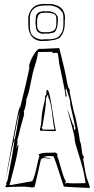

<svg xmlns="http://www.w3.org/2000/svg" viewBox="-20 -953 478 978"><path d="M311 -864V-856Q311 -850 310 -849V-835Q310 -787 283 -760Q264 -750 248.5 -748.5Q233 -747 226 -745H207Q206 -744 196 -744H185Q124 -754 124 -830V-867Q132 -903 152 -918Q172 -933 205 -933Q207 -933 209 -933L246 -932Q283 -925 297 -906Q311 -887 311 -864ZM242 -924Q240 -924 239 -925H209Q137 -925 132 -866V-815Q132 -804 137 -785Q148 -760 187 -752H196Q205 -752 206 -753H237Q240 -754 249 -755Q265 -757 277 -765Q292 -780 297.5 -793.5Q303 -807 303 -833V-864Q303 -886 294 -897L295 -892Q282 -916 246 -924ZM208 -896Q210 -896 215 -895H222L219 -896L235 -895Q264 -888 268 -877Q275 -870 275 -857Q275 -808 261 -794V-791Q248 -784 228 -782H210L195 -781Q177 -785 170.5 -793Q164 -801 163 -815.5Q162 -830 161 -833V-844Q161 -844 162 -853V-860Q162 -896 208 -896ZM229 -888Q228 -888 227 -887Q226 -888 221 -888H204Q189 -888 184.5 -884Q180 -880 177.5 -878Q175 -876 173.5 -871Q172 -866 171 -863.5Q170 -861 169.5 -854Q169 -847 169 -844V-823Q169 -793 196 -789H218Q242 -789 254.5 -798Q267 -807 267 -834V-856Q267 -875 256 -882Q251 -884 242 -885.5Q233 -887 230 -888ZM406 -156 407 -148Q403 -148 404 -141Q405 -134 409 -110Q418 -56 423 -43.5Q428 -31 438 -1Q436 5 434 5Q432 5 427 4Q415 3 363.5 1Q312 -1 305 -3Q298 -22 280.5 -77.5Q263 -133 254 -154L250 -158Q241 -157 234 -158Q215 -159 202 -153Q209 -151 222 -149.5Q235 -148 241 -147Q238 -146 234.5 -146Q231 -146 231 -145L206 -148Q192 -148 188 -139L157 -3Q152 2 144 2L122 -1Q116 -1 115 0L113 -2H81Q33 -2 12 1Q12 0 9.5 -0.5Q7 -1 7 -2.5Q7 -4 8 -4L14 -15Q11 -18 11 -20L18 -33Q44 -163 54 -239Q49 -239 32.5 -155.5Q16 -72 10 -49Q13 -62 38.5 -204Q64 -346 81 -416Q81 -408 80 -406V-394Q117 -542 132 -618Q130 -616 128.5 -612Q127 -608 126 -606Q128 -629 144 -660.5Q160 -692 177 -704H194L282 -708Q314 -582 319 -548Q324 -514 330 -504.5Q336 -495 335.5 -492Q335 -489 334.5 -487Q334 -485 336.5 -476Q339 -467 347.5 -423Q356 -379 364 -357Q366 -347 375.5 -302Q385 -257 387 -234Q393 -223 395.5 -197.5Q398 -172 401 -162Q406 -160 406 -156ZM176 -166Q191 -175 222 -175Q253 -175 262 -176Q263 -175 266 -174Q273 -170 273 -164L271 -160Q277 -147 291 -95.5Q305 -44 317 -26H313V-18Q320 -20 322 -22Q326 -19 357.5 -19Q389 -19 408 -20H416L411 -50Q404 -94 382 -162.5Q360 -231 360 -244V-247Q360 -259 348 -303L323 -395Q325 -395 350 -322Q357 -313 357 -308V-305H355L360 -288Q361 -288 363 -290Q361 -292 361 -293L365 -299L338 -420V-426Q338 -443 327 -473Q316 -503 315 -515V-511Q317 -505 317 -502Q314 -496 314 -492L320 -463Q320 -460 318 -460L317 -463Q317 -465 316 -465L314 -458Q313 -483 299 -546.5Q285 -610 280 -637L281 -636L276 -673Q276 -684 267 -684L253 -683Q248 -683 246 -685Q249 -688 249 -689Q217 -689 174 -688Q170 -656 158 -619.5Q146 -583 135.5 -526.5Q125 -470 112 -442H115Q108 -395 101 -386L103 -374Q103 -368 93 -334.5Q83 -301 77.5 -274.5Q72 -248 68 -241Q68 -232 70 -232L64 -202V-199Q66 -201 67.5 -208Q69 -215 74 -217Q72 -178 51.5 -99Q31 -20 29 -12L33 -10Q142 -30 144 -30Q155 -47 165.5 -96.5Q176 -146 181 -158ZM262 -286 250 -285 200 -287H187Q183 -287 183 -294L186 -304V-308Q186 -311 187 -312L188 -311Q189 -314 190 -329Q193 -381 201.5 -413.5Q210 -446 210 -456V-461Q210 -466 217 -473Q216 -474 216 -484.5Q216 -495 221.5 -495Q227 -495 234 -463.5Q241 -432 250 -369.5Q259 -307 265 -288ZM226 -463Q226 -468 223 -470Q222 -468 220 -464Q214 -455 214 -447V-439Q214 -406 195 -305L193 -307L191 -303L193 -304L197 -293H254L258 -296Q253 -305 246 -370Q239 -435 226 -458ZM50 -242 55 -243Q63 -275 80 -383Q71 -356 62 -306Q53 -256 50 -242ZM8 -41 10 -49ZM8 -39V-41Z"/></svg>

Font: Londrina Sketch
Style: Regular
Weight: 400
Designer: Marcelo Magalhaes
Foundry: Marcelo Magalhaes
Version: Version 1.001 2011